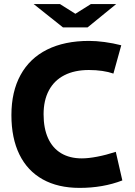

<svg xmlns="http://www.w3.org/2000/svg" viewBox="-20 -914 664 944"><path d="M145.5 -894H274.9L350.6 -846.2L426.8 -894H551.3L410.6 -779.3H289.6ZM36.1 -348.1Q36.1 -463.4 81.1 -545.4Q126 -627.4 211.7 -670.2Q297.4 -712.9 418 -712.9Q453.1 -712.9 494.6 -707.3Q536.1 -701.7 576.2 -691.4L537.6 -552.2Q514.6 -560.5 483.2 -565.2Q451.7 -569.8 417 -569.8Q346.7 -569.8 296.6 -544.2Q246.6 -518.6 220.5 -469.7Q194.3 -420.9 194.3 -352.1Q194.3 -283.2 216.3 -234.6Q238.3 -186 280.5 -160.6Q322.8 -135.3 382.3 -135.3Q414.1 -135.3 457.8 -143.6Q501.5 -151.9 549.3 -167.5L581.5 -26.9Q486.8 9.8 371.1 9.8Q265.1 9.8 189.9 -32.2Q114.7 -74.2 75.4 -154.5Q36.1 -234.9 36.1 -348.1Z"/></svg>

Font: Selawik
Style: Bold
Weight: 700
Designer: Aaron Bell
Foundry: Microsoft Corporation
Version: Version 1.01